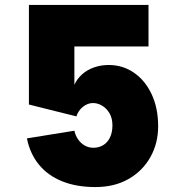

<svg xmlns="http://www.w3.org/2000/svg" viewBox="-20 -750 704 777"><path d="M366 7Q289 7 231 -16.5Q173 -40 137 -84.5Q101 -129 89 -190L281 -221Q285 -202 296 -186Q307 -170 323 -161Q339 -152 358 -152Q380 -152 397.5 -162.5Q415 -173 425 -193.5Q435 -214 435 -243Q435 -271 423.5 -291Q412 -311 394 -322Q376 -333 356 -333Q335 -333 316 -318Q297 -303 289 -279L97 -327V-730H581V-562H281V-407Q292 -431 312 -449Q332 -467 360 -477Q388 -487 420 -487Q477 -487 522.5 -455.5Q568 -424 594 -368Q620 -312 620 -239Q620 -170 588.5 -114Q557 -58 500 -25.5Q443 7 366 7Z"/></svg>

Font: Parkinsans Light ExtraBold
Style: Regular
Weight: 800
Version: Version 1.000